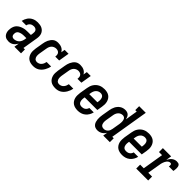

<svg xmlns="http://www.w3.org/2000/svg" viewBox="222 -1892 3057 3057"><g transform="rotate(45 1750.0 -363.5)"><path d="M153 8Q153 8 153 8Q153 8 153 8Q131 8 110.5 3.5Q90 -1 73.5 -12.5Q57 -24 46 -41.5Q35 -59 30 -78.5Q25 -98 24.5 -120Q24 -142 28 -163Q32 -188 42.5 -212.5Q53 -237 72 -255.5Q91 -274 115 -286.5Q139 -299 164.5 -306.5Q190 -314 215 -316Q240 -318 265 -318H330L336 -357Q339 -374 337.5 -392Q336 -410 327 -423.5Q318 -437 301.5 -443.5Q285 -450 268 -450Q251 -450 234.5 -445.5Q218 -441 204 -430.5Q190 -420 181 -405Q172 -390 169 -373H68Q73 -396 82 -417.5Q91 -439 104.5 -459Q118 -479 137 -494.5Q156 -510 178 -520Q200 -530 222.5 -534Q245 -538 268 -538Q294 -538 320 -533.5Q346 -529 367.5 -517.5Q389 -506 405.5 -487.5Q422 -469 430.5 -445.5Q439 -422 439.5 -395.5Q440 -369 435 -342L393 -88H426V0H277L291 -83Q280 -64 266 -46.5Q252 -29 233.5 -16.5Q215 -4 194.5 2Q174 8 153 8ZM183 -80Q206 -80 229.5 -89Q253 -98 270.5 -115.5Q288 -133 297.5 -156Q307 -179 311 -202L315 -231H265Q251 -231 237.5 -230Q224 -229 210.5 -226Q197 -223 183.5 -218.5Q170 -214 158 -206Q146 -198 138.5 -185Q131 -172 129 -159Q127 -145 128 -130.5Q129 -116 135.5 -104Q142 -92 155 -86Q168 -80 183 -80Z M703 8Q674 8 646.5 2Q619 -4 596.5 -19.5Q574 -35 559.5 -58Q545 -81 538 -107.5Q531 -134 532 -163.5Q533 -193 537 -221L559 -351Q563 -374 568.5 -395.5Q574 -417 584 -438Q594 -459 608 -478.5Q622 -498 641 -512.5Q660 -527 682.5 -532.5Q705 -538 727 -538Q749 -538 770 -534Q791 -530 809.5 -521Q828 -512 843 -497.5Q858 -483 867 -465L878 -530H966L936 -349H848Q851 -368 849 -387.5Q847 -407 836.5 -421.5Q826 -436 808.5 -443Q791 -450 771 -450Q750 -450 729 -441.5Q708 -433 692.5 -416.5Q677 -400 669 -379Q661 -358 658 -337L636 -207Q634 -193 633 -178.5Q632 -164 633.5 -149.5Q635 -135 640 -122.5Q645 -110 653.5 -100Q662 -90 675.5 -85Q689 -80 703 -80Q723 -80 743.5 -89Q764 -98 778 -114.5Q792 -131 800 -150.5Q808 -170 812 -191H912Q908 -165 899 -141Q890 -117 876.5 -94Q863 -71 844.5 -51Q826 -31 802.5 -17Q779 -3 753.5 2.5Q728 8 703 8Z M1203 8Q1174 8 1146.5 2Q1119 -4 1096.5 -19.5Q1074 -35 1059.5 -58Q1045 -81 1038 -107.5Q1031 -134 1032 -163.5Q1033 -193 1037 -221L1059 -351Q1063 -374 1068.5 -395.5Q1074 -417 1084 -438Q1094 -459 1108 -478.5Q1122 -498 1141 -512.5Q1160 -527 1182.5 -532.5Q1205 -538 1227 -538Q1249 -538 1270 -534Q1291 -530 1309.5 -521Q1328 -512 1343 -497.5Q1358 -483 1367 -465L1378 -530H1466L1436 -349H1348Q1351 -368 1349 -387.5Q1347 -407 1336.5 -421.5Q1326 -436 1308.5 -443Q1291 -450 1271 -450Q1250 -450 1229 -441.5Q1208 -433 1192.5 -416.5Q1177 -400 1169 -379Q1161 -358 1158 -337L1136 -207Q1134 -193 1133 -178.5Q1132 -164 1133.5 -149.5Q1135 -135 1140 -122.5Q1145 -110 1153.5 -100Q1162 -90 1175.5 -85Q1189 -80 1203 -80Q1223 -80 1243.5 -89Q1264 -98 1278 -114.5Q1292 -131 1300 -150.5Q1308 -170 1312 -191H1412Q1408 -165 1399 -141Q1390 -117 1376.5 -94Q1363 -71 1344.5 -51Q1326 -31 1302.5 -17Q1279 -3 1253.5 2.5Q1228 8 1203 8Z M1708 8Q1679 8 1651 2Q1623 -4 1600 -19Q1577 -34 1561.5 -57Q1546 -80 1539 -106.5Q1532 -133 1532.5 -162.5Q1533 -192 1537 -221L1559 -351Q1563 -376 1571 -400.5Q1579 -425 1593.5 -447.5Q1608 -470 1628 -488Q1648 -506 1672 -517.5Q1696 -529 1721 -533.5Q1746 -538 1771 -538Q1800 -538 1828 -531.5Q1856 -525 1878 -510Q1900 -495 1915 -472Q1930 -449 1937 -422Q1944 -395 1943.5 -366Q1943 -337 1938 -309L1923 -221H1639L1636 -207Q1634 -192 1633 -177.5Q1632 -163 1634 -148.5Q1636 -134 1641.5 -121Q1647 -108 1656.5 -98.5Q1666 -89 1680 -84.5Q1694 -80 1708 -80Q1725 -80 1741.5 -84Q1758 -88 1772.5 -98Q1787 -108 1796.5 -123Q1806 -138 1810 -154H1910Q1902 -120 1884 -89Q1866 -58 1838 -35Q1810 -12 1776 -2Q1742 8 1708 8ZM1836 -309 1839 -323Q1841 -338 1842 -352.5Q1843 -367 1841.5 -381Q1840 -395 1835 -408Q1830 -421 1820.5 -431Q1811 -441 1797.5 -445.5Q1784 -450 1769 -450Q1748 -450 1727.5 -441.5Q1707 -433 1692 -416Q1677 -399 1669 -378.5Q1661 -358 1658 -337L1653 -309Z M2150 8Q2124 8 2101 -1Q2078 -10 2063 -29Q2048 -48 2041 -71.5Q2034 -95 2031.5 -119.5Q2029 -144 2031 -170Q2033 -196 2037 -221L2059 -351Q2063 -374 2069.5 -396.5Q2076 -419 2087 -440.5Q2098 -462 2114 -480.5Q2130 -499 2150.5 -512.5Q2171 -526 2194 -532Q2217 -538 2240 -538Q2262 -538 2282 -531.5Q2302 -525 2316 -510.5Q2330 -496 2338 -477Q2346 -458 2350 -438L2384 -647H2351V-735H2500L2393 -88H2426V0H2277L2290 -75Q2279 -56 2263.5 -40Q2248 -24 2229.5 -13Q2211 -2 2190.5 3Q2170 8 2150 8ZM2206 -80Q2225 -80 2243.5 -87.5Q2262 -95 2276 -110Q2290 -125 2297 -143.5Q2304 -162 2307 -181L2329 -311Q2331 -326 2332.5 -341.5Q2334 -357 2333 -371.5Q2332 -386 2328.5 -400.5Q2325 -415 2317 -426.5Q2309 -438 2296 -444Q2283 -450 2268 -450Q2247 -450 2226.5 -441Q2206 -432 2191.5 -415Q2177 -398 2169 -378Q2161 -358 2158 -337L2136 -207Q2134 -193 2133 -178Q2132 -163 2134 -149Q2136 -135 2140.5 -122Q2145 -109 2154.5 -99Q2164 -89 2177.5 -84.5Q2191 -80 2206 -80Z M2708 8Q2679 8 2651 2Q2623 -4 2600 -19Q2577 -34 2561.5 -57Q2546 -80 2539 -106.5Q2532 -133 2532.5 -162.5Q2533 -192 2537 -221L2559 -351Q2563 -376 2571 -400.5Q2579 -425 2593.5 -447.5Q2608 -470 2628 -488Q2648 -506 2672 -517.5Q2696 -529 2721 -533.5Q2746 -538 2771 -538Q2800 -538 2828 -531.5Q2856 -525 2878 -510Q2900 -495 2915 -472Q2930 -449 2937 -422Q2944 -395 2943.5 -366Q2943 -337 2938 -309L2923 -221H2639L2636 -207Q2634 -192 2633 -177.5Q2632 -163 2634 -148.5Q2636 -134 2641.5 -121Q2647 -108 2656.5 -98.5Q2666 -89 2680 -84.5Q2694 -80 2708 -80Q2725 -80 2741.5 -84Q2758 -88 2772.5 -98Q2787 -108 2796.5 -123Q2806 -138 2810 -154H2910Q2902 -120 2884 -89Q2866 -58 2838 -35Q2810 -12 2776 -2Q2742 8 2708 8ZM2836 -309 2839 -323Q2841 -338 2842 -352.5Q2843 -367 2841.5 -381Q2840 -395 2835 -408Q2830 -421 2820.5 -431Q2811 -441 2797.5 -445.5Q2784 -450 2769 -450Q2748 -450 2727.5 -441.5Q2707 -433 2692 -416Q2677 -399 2669 -378.5Q2661 -358 2658 -337L2653 -309Z M3020 0V-88H3102L3160 -442H3090V-530H3276L3261 -436Q3271 -456 3284.5 -475Q3298 -494 3316 -508.5Q3334 -523 3355 -530.5Q3376 -538 3398 -538Q3415 -538 3431 -534Q3447 -530 3456.5 -517.5Q3466 -505 3469 -489.5Q3472 -474 3472 -457Q3472 -440 3470 -423.5Q3468 -407 3465 -391H3363Q3365 -397 3365.5 -403.5Q3366 -410 3366 -417Q3366 -424 3365 -430Q3364 -436 3361 -441Q3358 -446 3351.5 -448Q3345 -450 3339 -450Q3323 -450 3308.5 -441.5Q3294 -433 3283.5 -420.5Q3273 -408 3266 -393Q3259 -378 3253.5 -363.5Q3248 -349 3244.5 -333.5Q3241 -318 3239 -302L3203 -88H3289V0Z"/></g></svg>

Font: Iosevka Slab Semibold Oblique
Style: Regular
Weight: 600
Italic angle: -9°
Monospace: yes
Designer: Belleve Invis
Foundry: Belleve Invis
Version: Version 11.1.1; ttfautohint (v1.8.3)